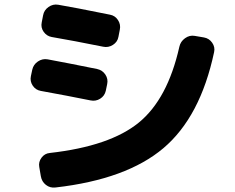

<svg xmlns="http://www.w3.org/2000/svg" viewBox="-20 -792 1040 851"><path d="M929 -561Q868 -274 704.5 -135.5Q541 3 226 39Q202 42 183.5 27.5Q165 13 161 -11L154 -52Q150 -74 164 -93Q178 -112 201 -114Q467 -144 595 -248.5Q723 -353 775 -585Q780 -608 800 -622.5Q820 -637 843 -633L884 -626Q907 -622 920.5 -602.5Q934 -583 929 -561ZM161 -389Q138 -393 125 -412.5Q112 -432 117 -455L123 -483Q128 -506 148 -519.5Q168 -533 191 -529Q278 -513 411 -486Q434 -481 447 -461.5Q460 -442 455 -419L449 -390Q444 -367 424 -354.5Q404 -342 381 -347Q277 -368 161 -389ZM467 -727Q490 -723 503 -703Q516 -683 511 -660L505 -629Q501 -606 480.5 -593Q460 -580 437 -585Q303 -612 209 -628Q187 -632 173.5 -651Q160 -670 165 -693L171 -724Q175 -747 195 -761Q215 -775 238 -771Q304 -760 467 -727Z"/></svg>

Font: Rounded Mplus 1c ExtraBold
Style: Regular
Weight: 800
Version: Version 1.059.20150529